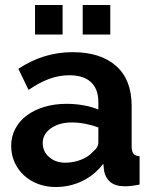

<svg xmlns="http://www.w3.org/2000/svg" viewBox="-20 -743 614 773"><path d="M204 10Q166 10 133 -2.5Q100 -15 76 -37.5Q52 -60 38.5 -90Q25 -120 25 -156Q25 -193 41.5 -224.5Q58 -256 87.5 -278Q117 -300 158 -312.5Q199 -325 248 -325Q283 -325 316.5 -319Q350 -313 376 -302V-332Q376 -384 346.5 -412Q317 -440 259 -440Q217 -440 177 -425Q137 -410 95 -381L54 -466Q155 -533 272 -533Q385 -533 447.5 -477.5Q510 -422 510 -317V-154Q510 -133 517.5 -124Q525 -115 542 -114V0Q508 7 483 7Q445 7 424.5 -10Q404 -27 399 -55L396 -84Q361 -38 311 -14Q261 10 204 10ZM242 -88Q276 -88 306.5 -100Q337 -112 354 -132Q376 -149 376 -170V-230Q352 -239 324 -244.5Q296 -250 270 -250Q218 -250 185 -226.5Q152 -203 152 -167Q152 -133 178 -110.5Q204 -88 242 -88ZM121 -604V-723H232V-604ZM313 -604V-723H424V-604Z"/></svg>

Font: PTCRaleway
Style: Bold
Weight: 700
Designer: Matt McInerney, Pablo Impallari, Rodrigo Fuenzalida
Foundry: Matt McInerney, Pablo Impallari, Rodrigo Fuenzalida
Version: Version 3.000g; ttfautohint (v1.5) -l 8 -r 28 -G 28 -x 14 -D